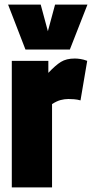

<svg xmlns="http://www.w3.org/2000/svg" viewBox="-20 -810 399 830"><path d="M189 -547V-495Q220 -528 243.5 -542.5Q267 -557 303 -557Q314 -557 327.5 -555Q341 -553 357 -547L328 -376Q314 -380 300 -381Q286 -382 276 -382Q259 -382 242 -377.5Q225 -373 205 -360V0H31V-547ZM358 -790 282 -596H90L15 -790H156L187 -675L218 -790Z"/></svg>

Font: Georama SemiCondensed ExtraBold
Style: Regular
Weight: 800
Width: 4
Designer: Jean-Baptiste Levee
Foundry: Production Type
Version: Version 1.000